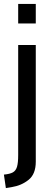

<svg xmlns="http://www.w3.org/2000/svg" viewBox="-32 -720 264 982"><path d="M61 -700H151V-600H61ZM-12 173Q19 170 34 161.5Q49 153 55 133Q61 113 61 73V-490H151V107Q151 170 114.5 199.5Q78 229 28 237L-2 242Z"/></svg>

Font: Cabin
Style: Regular
Weight: 400
Designer: Pablo Impallari
Foundry: Pablo Impallari. http://www.impallari.com Igino Marini. http://www.ikern.com
Version: Version 2.200